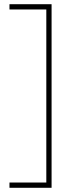

<svg xmlns="http://www.w3.org/2000/svg" viewBox="-20 -734 353 912"><path d="M25 133H200V-689H25V-714H225V158H25Z"/></svg>

Font: Noto Sans Myanmar UI Thin
Style: Regular
Weight: 100
Designer: Monotype Design Team
Foundry: Monotype Imaging Inc.
Version: Version 2.103; ttfautohint (v1.8.4.7-5d5b)